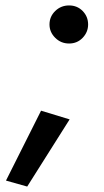

<svg xmlns="http://www.w3.org/2000/svg" viewBox="-20 -516 384 706"><path d="M162 -426Q162 -398 183 -377Q204 -356 234 -356Q264 -356 284 -377Q304 -398 304 -426Q304 -455 284 -475.5Q264 -496 234 -496Q204 -496 183 -475.5Q162 -455 162 -426ZM131 -109 2 148 80 170 236 -77Z"/></svg>

Font: Jost* 500 Medium Italic
Style: Italic
Weight: 500
Italic angle: -10°
Version: Version 3.200; ttfautohint (v0.97) -l 8 -r 50 -G 200 -x 14 -